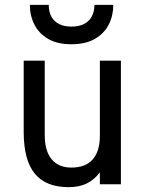

<svg xmlns="http://www.w3.org/2000/svg" viewBox="-20 -762 603 794"><path d="M264 12Q169.5 12 123.8 -44Q78 -100 78 -216V-511H165V-203Q165 -138 193.5 -103.5Q222 -69 275 -69Q333.5 -69 363.2 -102.5Q393 -136 393 -201V-511H480V0H393V-49Q368.5 -17.5 337.8 -2.8Q307 12 264 12ZM275.5 -579Q217 -579 179 -601.2Q141 -623.5 122.2 -660.5Q103.5 -697.5 103.5 -742H181.5Q181.5 -714.5 192 -694.2Q202.5 -674 223.5 -663Q244.5 -652 275.5 -652Q306.5 -652 327.8 -663Q349 -674 359.8 -694.2Q370.5 -714.5 370.5 -742H448.5Q448.5 -697.5 429.8 -660.5Q411 -623.5 372.5 -601.2Q334 -579 275.5 -579Z"/></svg>

Font: Overpass
Style: Regular
Weight: 400
Designer: Delve Withrington, Dave Bailey, Thomas Jockin
Foundry: Delve Fonts LLC
Version: Version 4.000